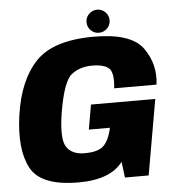

<svg xmlns="http://www.w3.org/2000/svg" viewBox="-56 -860 835 915"><g transform="rotate(-5 362.0 -402.0)"><path d="M283.5 4Q435.5 4 495.5 -76L505 0H618.5L681.5 -360.5H374L353.5 -242.5H454L451.5 -229.5Q436 -172.5 408.5 -152.2Q381 -132 324 -132Q263.5 -132 237.8 -170.8Q212 -209.5 231.5 -333Q256 -481.5 296 -513.2Q336 -545 395.5 -545Q452.5 -545 475.8 -523.5Q499 -502 491 -428H693.5Q706 -524.5 650.2 -603Q594.5 -681.5 415 -681.5Q221.5 -681.5 137.5 -593.8Q53.5 -506 29.5 -339.5Q6.5 -177 55 -86.5Q103.5 4 283.5 4ZM442 -698Q465 -698 481.2 -714.2Q497.5 -730.5 497.5 -753.5Q497.5 -776 481.2 -792.2Q465 -808.5 442.5 -808.5Q419.5 -808.5 403.2 -792.2Q387 -776 387 -753.5Q387 -730.5 403 -714.2Q419 -698 442 -698Z"/></g></svg>

Font: Anybody Thin ExtraBold
Style: Italic
Weight: 800
Italic angle: -10°
Version: Version 1.113;gftools[0.9.25]